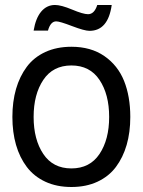

<svg xmlns="http://www.w3.org/2000/svg" viewBox="-20 -728 574 772"><path d="M201.2 -708Q225.6 -708 270 -689.5Q314.5 -670.9 334 -670.9Q359.4 -670.9 371.1 -708H429.2Q414.6 -604 339.8 -604Q319.8 -604 270 -623Q220.2 -642.1 206.1 -642.1Q183.1 -642.1 172.9 -605H115.2Q123.5 -654.8 145.5 -681.2Q168 -708 201.2 -708ZM267.1 -540Q345.2 -540 399.4 -502.7Q453.6 -465.3 478.8 -402.8Q503.9 -340.3 503.9 -257.8Q503.9 -196.3 489.3 -145.5Q474.6 -94.7 446 -56.6Q417.5 -18.6 371.8 2.7Q326.2 23.9 267.1 23.9Q208 23.9 162.4 2.7Q116.7 -18.6 87.9 -56.6Q59.1 -94.7 44.4 -145.5Q29.8 -196.3 29.8 -257.8Q29.8 -319.3 44.4 -370.1Q59.1 -420.9 87.6 -459.2Q116.2 -497.6 162.1 -518.8Q208 -540 267.1 -540ZM154.1 -406.7Q115.2 -348.6 115.2 -257.8Q115.2 -167 154.1 -108.9Q192.9 -50.8 267.1 -50.8Q341.3 -50.8 380.1 -108.9Q418.9 -167 418.9 -257.8Q418.9 -348.6 380.1 -406.7Q341.3 -464.8 267.1 -464.8Q192.9 -464.8 154.1 -406.7Z"/></svg>

Font: Miedinger*
Style: Book
Weight: 400
Version: Version 001.000